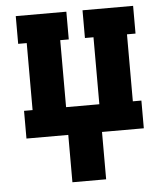

<svg xmlns="http://www.w3.org/2000/svg" viewBox="-53 -576 705 828"><g transform="rotate(-5 300.0 -162.5)"><path d="M227 205V0H46V-120H83V-410H46V-530H265V-410H228V-120H372V-410H335V-530H554V-410H517V-120H554V0H373V205Z"/></g></svg>

Font: Iosevka Slab Heavy Extended
Style: Regular
Weight: 900
Width: 7
Monospace: yes
Designer: Belleve Invis
Foundry: Belleve Invis
Version: Version 11.1.0; ttfautohint (v1.8.3)